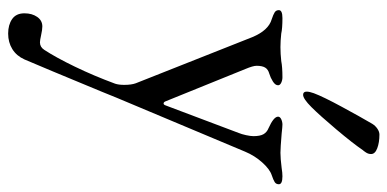

<svg xmlns="http://www.w3.org/2000/svg" viewBox="-266 -424 974 483"><g transform="rotate(90 221.5 -182.0)"><path d="M5 0ZM13 244Q13 225 22 212Q31 199 46 199Q54 199 67.5 202Q81 205 86 205Q98 205 105 194Q124 165 147 117.5Q170 70 190 16Q193 7 193 -7Q193 -25 189 -36L73 -329Q56 -370 28 -378Q16 -382 10.5 -385.5Q5 -389 5 -396Q5 -405 25 -405Q51 -405 64 -402Q82 -400 98 -400Q115 -400 133 -402Q148 -405 174 -405Q181 -405 187.5 -402Q194 -399 194 -394Q194 -387 184.5 -381Q175 -375 165 -372Q154 -369 149.5 -361.5Q145 -354 145 -340Q145 -331 153 -312L234 -112Q236 -106 240 -106Q243 -106 245 -112L314 -295Q317 -302 319.5 -313.5Q322 -325 322 -332Q322 -349 317 -357.5Q312 -366 302 -370Q273 -383 273 -394Q273 -399 279.5 -402Q286 -405 293 -405Q298 -405 316 -403Q352 -400 364 -400Q378 -400 402 -403Q414 -405 423 -405Q443 -405 443 -396Q443 -389 437.5 -385.5Q432 -382 420 -378Q405 -373 388 -354Q371 -335 361 -311L225 13L210 50Q148 200 129 244Q120 264 103 274.5Q86 285 64 285Q42 285 27.5 275Q13 265 13 244ZM210 -466Q210 -473 214 -484Q223 -508 248.5 -555Q274 -602 291 -631Q296 -639 303.5 -644Q311 -649 318 -649Q338 -649 352.5 -643.5Q367 -638 367 -628Q367 -621 363 -615Q359 -609 357 -607Q340 -582 305 -540.5Q270 -499 249 -478Q228 -457 218 -457Q210 -457 210 -466Z"/></g></svg>

Font: EB Garamond
Style: Regular
Weight: 400
Designer: Georg Duffner and Octavio Pardo
Foundry: Georg Duffner
Version: Version 1.000; ttfautohint (v1.6)